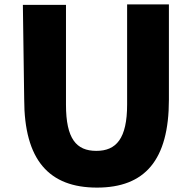

<svg xmlns="http://www.w3.org/2000/svg" viewBox="-20 -786 879 873"><path d="M90 -335C90 -58 203 67 421 67C638 67 748 -57 748 -333V-766H558V-311C558 -155 508 -100 418 -100C327 -100 280 -155 280 -310V-764H84Z"/></svg>

Font: GenEiGothic-pro-Heavy
Style: Bold
Weight: 900
Designer: Ryoko NISHIZUKA (kana & ideographs); Paul D. Hunt (Latin, Greek & Cyrillic); Wenlong ZHANG (bopomofo); Sandoll Communica
Foundry: Adobe Systems Incorporated; o_tamon
Version: Version 1.000.140830